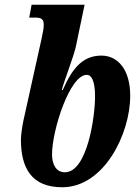

<svg xmlns="http://www.w3.org/2000/svg" viewBox="-20 -780 583 808"><path d="M242 8C418 8 528 -217 528 -377C528 -487 476 -546 407 -546C332 -546 286 -498 244 -401H240C248 -434 291 -545 299 -583L336 -760H113L103 -706H129C154 -706 164 -699 164 -676C164 -660 161 -647 156 -622L78 -270C73 -246 68 -210 68 -193C68 -71 114 8 242 8ZM253 -55C215 -55 199 -90 199 -130C199 -233 274 -465 345 -465C365 -465 380 -440 380 -374C380 -288 347 -55 253 -55Z"/></svg>

Font: Noto Serif Condensed Extra
Style: Italic
Weight: 800
Width: 3
Italic angle: -12°
Designer: Monotype Design Team
Foundry: Monotype Imaging Inc.
Version: Version 1.901